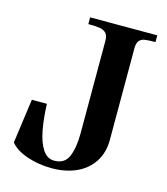

<svg xmlns="http://www.w3.org/2000/svg" viewBox="-108 -784 765 881"><g transform="rotate(15 275.0 -343.0)"><path d="M211 -700H530V-668Q495.5 -668 478.8 -665.2Q462 -662.5 453 -651Q444 -639.5 444 -614.5V-181.5Q444 -119.5 415.2 -75.5Q386.5 -31.5 335.8 -8.5Q285 14.5 219 14.5Q157 14.5 102 -4.2Q47 -23 21.5 -55L50.5 -265.5H122Q124.5 -195.5 134.8 -141.5Q145 -87.5 166.2 -54.8Q187.5 -22 221.5 -22Q271.5 -22 289 -64.8Q306.5 -107.5 306.5 -174.5V-614.5Q306.5 -639.5 295.2 -650.8Q284 -662 265.2 -665Q246.5 -668 211 -668Z"/></g></svg>

Font: Didactic
Style: Regular
Weight: 400
Designer: Tyler Finck
Foundry: Etcetera Type Co
Version: Version 3.007;FEAKit 1.0